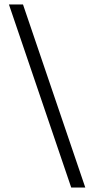

<svg xmlns="http://www.w3.org/2000/svg" viewBox="-20 -780 422 860"><path d="M362 60 83 -760H20L299 60Z"/></svg>

Font: Abel
Style: Regular
Weight: 400
Designer: Matthew Desmond
Foundry: Matthew Desmond
Version: Version 1.002